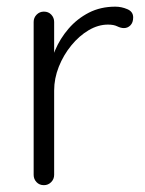

<svg xmlns="http://www.w3.org/2000/svg" viewBox="-20 -542 424 562"><path d="M108.5 0Q95.2 0 86.9 -8.9Q78.5 -17.8 78.5 -30.2V-477.8Q78.5 -490.2 87.2 -499.1Q96 -508 108.5 -508Q121.8 -508 130.1 -499.1Q138.5 -490.2 138.5 -477.8V-327.5L124 -324.8Q126.8 -360 141.2 -394.6Q155.8 -429.2 180.8 -458.2Q205.8 -487.2 240.1 -504.9Q274.5 -522.5 317.5 -522.5Q335.5 -522.5 352.6 -515.2Q369.8 -508 369.8 -491Q369.8 -476 361.8 -467.9Q353.8 -459.8 342.8 -459.8Q333.5 -459.8 323.2 -464.9Q313 -470 296 -470Q267.5 -470 239.6 -453.6Q211.8 -437.2 188.8 -409.1Q165.8 -381 152.1 -346.6Q138.5 -312.2 138.5 -277V-30.2Q138.5 -17.8 129.8 -8.9Q121 0 108.5 0Z"/></svg>

Font: Quicksand Variable Light
Style: Regular
Weight: 300
Designer: Andrew Paglinawan
Foundry: Andrew Paglinawan
Version: Version 3.004